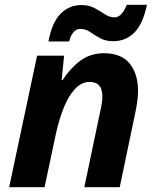

<svg xmlns="http://www.w3.org/2000/svg" viewBox="-20 -777 644 797"><path d="M18 0 134 -546H246L236 -445H240Q272 -494 313.5 -525Q355 -556 412 -556Q483 -556 518 -513.5Q553 -471 553 -399Q553 -363 542 -311L477 0H330L397 -319Q405 -354 405 -377Q405 -437 352 -437Q319 -437 292 -408.5Q265 -380 245.5 -332Q226 -284 213 -226L165 0ZM181 -605Q196 -684 231.5 -720Q267 -756 318 -756Q350 -756 373.5 -743Q397 -730 416 -717.5Q435 -705 455 -705Q486 -705 506 -757H590Q573 -677 537.5 -641.5Q502 -606 450 -606Q418 -606 395.5 -618.5Q373 -631 354 -644Q335 -657 313 -657Q281 -657 267 -605Z"/></svg>

Font: Noto IKEA Latin
Style: Bold Italic
Weight: 700
Italic angle: -12°
Designer: Monotype Design Team
Foundry: Monotype Imaging Inc.
Version: Version 1.0